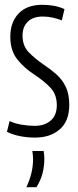

<svg xmlns="http://www.w3.org/2000/svg" viewBox="-20 -564 325 801"><path d="M9 -14 20 -59Q40 -49 69 -44Q98 -39 125 -39Q166 -39 191.5 -61Q217 -83 217 -125Q217 -170 190.5 -198Q164 -226 123 -253Q81 -280 52 -316.5Q23 -353 23 -411Q23 -471 57.5 -507.5Q92 -544 157 -544Q210 -544 249 -526L238 -479Q220 -486 200 -490.5Q180 -495 158 -495Q118 -495 96 -473.5Q74 -452 74 -416Q74 -373 99.5 -346.5Q125 -320 160 -296Q190 -276 214.5 -254.5Q239 -233 254 -202.5Q269 -172 269 -127Q269 -59 229.5 -24.5Q190 10 126 10Q94 10 63.5 4Q33 -2 9 -14ZM90 217Q105 185 111.5 156Q118 127 118 100Q118 91 117 82.5Q116 74 115 66H162Q163 73 164 80.5Q165 88 165 96Q165 131 157 160.5Q149 190 132 217Z"/></svg>

Font: Georama Condensed Light
Style: Regular
Weight: 300
Width: 3
Designer: Jean-Baptiste Levee
Foundry: Production Type
Version: Version 1.000